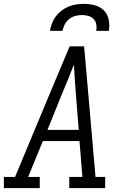

<svg xmlns="http://www.w3.org/2000/svg" viewBox="-33 -975 653 995"><path d="M-13 0V-58H45L225 -490L328 -735H403L462 -58H512V0H326V-58H394L379 -244H189L113 -58H173V0ZM375 -302 360 -490Q357 -528 354.5 -565.5Q352 -603 350 -640Q335 -602 320 -564.5Q305 -527 289 -490L213 -302ZM226 -815Q229 -835 236.5 -854.5Q244 -874 256.5 -890.5Q269 -907 286 -920Q303 -933 322.5 -941Q342 -949 362 -952Q382 -955 402 -955Q431 -955 459 -947.5Q487 -940 506 -920.5Q525 -901 530.5 -872.5Q536 -844 531 -815H466Q469 -832 466 -848.5Q463 -865 452 -876.5Q441 -888 425 -892.5Q409 -897 392 -897Q375 -897 357.5 -892.5Q340 -888 325.5 -876.5Q311 -865 302.5 -848.5Q294 -832 291 -815Z"/></svg>

Font: Iosevka Slab LtExObl
Style: Regular
Weight: 300
Width: 7
Italic angle: -9°
Monospace: yes
Designer: Belleve Invis
Foundry: Belleve Invis
Version: Version 11.1.0; ttfautohint (v1.8.3)